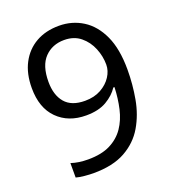

<svg xmlns="http://www.w3.org/2000/svg" viewBox="-134 -825 840 937"><g transform="rotate(-20 286.0 -357.0)"><path d="M520 -409Q520 -332 506.5 -257.5Q493 -183 457.5 -122.5Q422 -62 357.5 -26Q293 10 192 10Q172 10 145.5 7.5Q119 5 102 0V-75Q141 -62 190 -62Q260 -62 305.5 -85Q351 -108 378 -147.5Q405 -187 417 -239.5Q429 -292 431 -350H425Q403 -316 361.5 -291.5Q320 -267 255 -267Q163 -267 106.5 -323.5Q50 -380 50 -483Q50 -558 78.5 -612Q107 -666 158 -695Q209 -724 278 -724Q346 -724 401 -689.5Q456 -655 488 -585.5Q520 -516 520 -409ZM278 -650Q216 -650 176.5 -609Q137 -568 137 -484Q137 -415 170.5 -375.5Q204 -336 274 -336Q322 -336 357 -355.5Q392 -375 411.5 -405Q431 -435 431 -467Q431 -510 414 -552Q397 -594 363 -622Q329 -650 278 -650Z"/></g></svg>

Font: Noto Sans Mongolian
Style: Regular
Weight: 400
Designer: Monotype Design Team
Foundry: Monotype Imaging Inc.
Version: Version 3.001; ttfautohint (v1.8.4.7-5d5b)